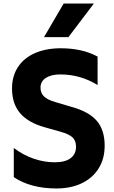

<svg xmlns="http://www.w3.org/2000/svg" viewBox="-20 -1052 645 1086"><path d="M58 -50V-215Q111 -175 170.5 -154.5Q230 -134 290 -134Q348 -134 379 -157Q410 -180 410 -222Q410 -257 389.5 -275.5Q369 -294 322 -307L237 -331Q141 -357 94.5 -411Q48 -465 48 -552Q48 -621 81.5 -672.5Q115 -724 177.5 -751.5Q240 -779 324 -779Q445 -779 532 -732V-571Q435 -631 321 -631Q270 -631 239.5 -611.5Q209 -592 209 -555Q210 -524 230 -505.5Q250 -487 292 -475L386 -447Q484 -420 528 -368Q572 -316 572 -228Q572 -154 538 -99.5Q504 -45 442.5 -15.5Q381 14 299 14Q154 14 58 -50ZM340 -1032H511L367 -842H229Z"/></svg>

Font: Application
Style: Bold
Weight: 700
Designer: Wei Huang
Foundry: Wei Huang
Version: Version 0.012